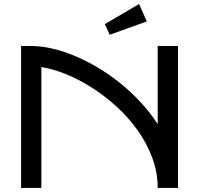

<svg xmlns="http://www.w3.org/2000/svg" viewBox="-20 -927 982 947"><path d="M184.1 0H84V-700.2H133.8Q182.6 -700.2 237.5 -687.5Q292.5 -674.8 349.6 -650.9Q406.7 -627 463.6 -593Q520.5 -559.1 573.7 -516.1Q627 -473.1 673.8 -422.6Q720.7 -372.1 757.8 -314.9V-700.2H857.9V0H757.8Q757.8 -77.1 731 -148.7Q704.1 -220.2 659.2 -283.7Q614.3 -347.2 555.7 -400.6Q497.1 -454.1 433.3 -494.6Q369.6 -535.2 305.2 -561.3Q240.7 -587.4 184.1 -596.2ZM704.1 -821.3 521 -755.4 497.1 -808.1 666 -907.2Z"/></svg>

Font: Bruno Ace SC
Style: Regular
Weight: 400
Designer: Astigmatic (AOETI)
Foundry: Astigmatic (AOETI)
Version: Version 1.000